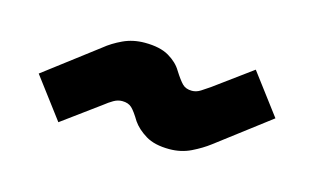

<svg xmlns="http://www.w3.org/2000/svg" viewBox="-43 -523 699 426"><g transform="rotate(15 306.0 -310.0)"><path d="M109 -197 39 -290 160 -382Q177 -396 199.5 -406.5Q222 -417 249 -417Q284 -417 304.5 -405Q325 -393 335 -376Q347 -357 355 -349Q363 -341 377 -341Q387 -341 396.5 -347Q406 -353 416 -360L502 -423L572 -330L451 -238Q434 -225 411.5 -214Q389 -203 362 -203Q328 -203 307.5 -215.5Q287 -228 276 -244Q264 -264 256 -271.5Q248 -279 234 -279Q224 -279 214.5 -273.5Q205 -268 195 -260Z"/></g></svg>

Font: Space Mono
Style: Bold
Weight: 700
Monospace: yes
Designer: Colophon Foundry + Benjamin Critton
Foundry: Colophon Foundry & Benjamin Critton
Version: Version 1.003; ttfautohint (v1.8.4.7-5d5b)